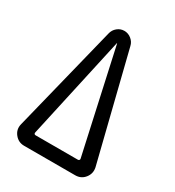

<svg xmlns="http://www.w3.org/2000/svg" viewBox="-176 -833 853 937"><g transform="rotate(30 250.0 -365.0)"><path d="M246.1 -659.2 119.1 -83Q118.2 -78.1 120.6 -75.2Q123 -72.3 127.9 -72.3H366.2Q370.1 -72.3 373 -75.2Q376 -78.1 375 -83L248 -659.2Q248 -660.2 247.1 -660.2Q246.1 -660.2 246.1 -659.2ZM104.5 0Q72.3 0 51.8 -25.4Q31.2 -50.8 39.1 -83L187.5 -680.7Q192.4 -702.1 209.5 -716.3Q226.6 -730.5 248.5 -730.5Q270.5 -730.5 288.1 -716.3Q305.7 -702.1 310.5 -680.7L459 -83Q465.8 -50.8 445.8 -25.4Q425.8 0 392.6 0Z"/></g></svg>

Font: Rounded-X Mgen+ 1m regular
Style: Regular
Weight: 400
Designer: [Source Han Sans]
Ryoko NISHIZUKA  (kana & ideographs); Paul D. Hunt (Latin, Greek & Cyrillic); Wenlong ZHANG  (bopomofo
Version: Version 1.059.20150602